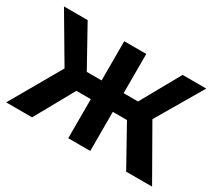

<svg xmlns="http://www.w3.org/2000/svg" viewBox="-130 -950 1339 1200"><g transform="rotate(30 539.5 -350.0)"><path d="M722 -282H620V0H461V-282H357L200 0H13L223 -366L26 -700H197L354 -417H461V-700H620V-417H724L882 -700H1053L857 -366L1066 0H879Z"/></g></svg>

Font: APTA Sans Regular
Style: Bold Italic
Weight: 700
Version: Version 7.200